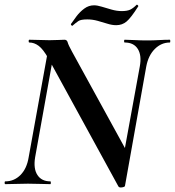

<svg xmlns="http://www.w3.org/2000/svg" viewBox="-25 -797 757 831"><path d="M487 9 185 -543Q162 -584 142.5 -598.5Q123 -613 102 -613Q99 -613 99 -619Q99 -625 102 -625Q122 -625 147 -624Q172 -623 189 -623Q206 -623 227.5 -624Q249 -625 254 -625Q265 -625 268 -613.5Q271 -602 287 -573L523 -143L516 7Q516 12 503 14Q490 16 487 9ZM-2 0Q-5 0 -5 -6Q-5 -12 -2 -12Q36 -12 63.5 -39.5Q91 -67 99 -116L187 -602L214 -600L127 -116Q119 -67 137 -39.5Q155 -12 193 -12Q195 -12 195 -6Q195 0 193 0Q172 0 149 -1Q126 -2 96 -2Q70 -2 45 -1Q20 0 -2 0ZM516 7 497 -54 580 -509Q589 -557 571.5 -585Q554 -613 515 -613Q512 -613 512 -619Q512 -625 515 -625Q533 -625 557.5 -623.5Q582 -622 612 -622Q638 -622 663 -623.5Q688 -625 710 -625Q712 -625 712 -619Q712 -613 710 -613Q673 -613 645 -585Q617 -557 608 -509ZM289 -686Q288 -684 284.5 -687Q281 -690 282 -693Q292 -708 306.5 -727Q321 -746 340 -760Q359 -774 382 -774Q396 -774 415.5 -768Q435 -762 458 -755.5Q481 -749 502 -749Q525 -749 538 -755Q551 -761 566 -776Q568 -778 571.5 -774.5Q575 -771 573 -769Q542 -720 523 -704Q504 -688 478 -688Q460 -688 439.5 -694.5Q419 -701 397 -707Q375 -713 353 -713Q325 -713 314.5 -706Q304 -699 289 -686Z"/></svg>

Font: Cormorant Garamond Light
Style: Bold Italic
Weight: 700
Italic angle: -10°
Version: Version 4.001